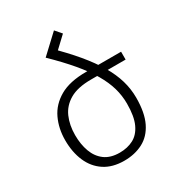

<svg xmlns="http://www.w3.org/2000/svg" viewBox="-185 -886 935 1015"><g transform="rotate(-30 282.5 -378.5)"><path d="M338 -447Q256 -447 208 -419Q160 -391 139 -343Q118 -295 118 -234Q118 -178 134.5 -133Q151 -88 186 -62Q221 -36 277 -36Q324 -36 360.5 -55Q397 -74 418 -119Q439 -164 439 -242Q439 -291 425.5 -338Q412 -385 382.5 -435.5Q353 -486 305 -543Q257 -600 188 -667L230 -701Q302 -631 352.5 -570.5Q403 -510 435 -455.5Q467 -401 482 -349.5Q497 -298 497 -245Q497 -153 469 -96Q441 -39 391 -13Q341 13 277 13Q205 13 156.5 -19Q108 -51 83.5 -107.5Q59 -164 59 -237Q59 -308 86.5 -366.5Q114 -425 174.5 -460Q235 -495 335 -495H549V-447ZM188 -667 298 -770 331 -732 228 -635Z"/></g></svg>

Font: Noto Sans Armenian Light
Style: Regular
Weight: 300
Designer: Monotype Design Team
Foundry: Monotype Imaging Inc.
Version: Version 2.007